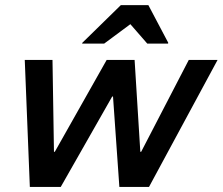

<svg xmlns="http://www.w3.org/2000/svg" viewBox="-20 -736 877 756"><path d="M97.5 0 77.5 -500H186.7L192.5 -138.3H195.8L400 -500H510L532.5 -138.3H535.8L723.3 -500H836.7L566.7 0H450L425 -355.8H421.7L219.2 0ZM303.3 -564.2 304.2 -567.5 455.8 -715.8H564.2L642.5 -567.5L641.7 -564.2H560L493.3 -640.8L390 -564.2Z"/></svg>

Font: Funnel Sans Medium
Style: Italic
Weight: 500
Italic angle: -14.036°
Version: Version 1.000; Beta; Release 5; Build 24; ttfautohint (v1.8.